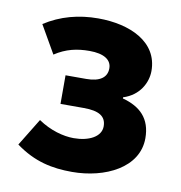

<svg xmlns="http://www.w3.org/2000/svg" viewBox="-65 -569 605 641"><g transform="rotate(10 238.0 -248.0)"><path d="M220 12C332 12 442 -41 442 -141C442 -208 405 -243 345 -259V-263C399 -280 423 -326 423 -366C423 -465 325 -508 218 -508C152 -508 91 -492 37 -457L91 -363C129 -388 166 -396 208 -396C257 -396 283 -379 283 -350C283 -319 259 -302 213 -302H143V-205H222C274 -205 298 -190 298 -156C298 -121 258 -100 206 -100C171 -100 126 -112 85 -140L28 -47C92 0 153 12 220 12Z"/></g></svg>

Font: Giro Sans Regular
Style: Bold
Weight: 700
Designer: Paul D. Hunt
Foundry: Adobe Systems Incorporated
Version: Version 1.000;PS 1.0;hotconv 1.0.88;makeotf.lib2.5.647800